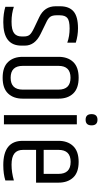

<svg xmlns="http://www.w3.org/2000/svg" viewBox="336 -1102 775 1488"><g transform="rotate(90 724.0 -357.5)"><path d="M28 -435Q28 -505 68 -539.5Q108 -574 199 -574Q255 -574 310 -557V-491Q260 -509 200 -509Q140 -509 119 -491.5Q98 -474 98 -433V-407Q98 -375 110.5 -358Q123 -341 157 -326L243 -284Q333 -240 333 -162V-135Q333 5 152 5Q84 5 32 -11V-77Q84 -59 147.5 -59Q211 -59 236.5 -78.5Q262 -98 262 -136V-156Q262 -184 249 -199.5Q236 -215 198 -233L112 -274Q28 -314 28 -401Z M674 -423Q674 -516 582 -516Q490 -516 490 -423V-146Q490 -52 582 -52Q674 -52 674 -146ZM420 -424Q420 -495 460 -537Q500 -579 582 -579Q664 -579 704 -537Q744 -495 744 -424V-145Q744 -74 704 -32Q664 10 582 10Q500 10 460 -32Q420 -74 420 -145Z M907.5 -633Q864 -633 864 -679Q864 -725 907.5 -725Q951 -725 951 -679Q951 -633 907.5 -633ZM872 -565H943V0H872Z M1071 -145V-423Q1071 -494 1111.5 -536.5Q1152 -579 1234 -579Q1316 -579 1355.5 -536.5Q1395 -494 1395 -423V-249H1141V-148Q1141 -103 1169 -81Q1197 -59 1256 -59Q1315 -59 1378 -77V-11Q1328 5 1259 5Q1071 5 1071 -145ZM1141 -308H1327V-423Q1327 -517 1234 -517Q1141 -517 1141 -423Z"/></g></svg>

Font: Khand
Style: Regular
Weight: 400
Designer: Devanagari: Sanchit Sawaria, Jyotish Sonowal; Latin: Satya Rajpurohit
Foundry: Indian Type Foundry
Version: Version 1.101;PS 1.0;hotconv 1.0.78;makeotf.lib2.5.61930; tt